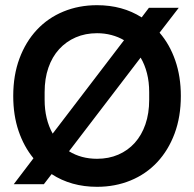

<svg xmlns="http://www.w3.org/2000/svg" viewBox="-20 -710 748 740"><path d="M354 10Q254 10 179 -39L149 0H33L109 -100Q72 -145 51.5 -205.5Q31 -266 31 -340Q31 -420 55 -484.5Q79 -549 122 -595Q165 -641 224.5 -665.5Q284 -690 354 -690Q452 -690 526 -643L554 -680H669L595 -584Q634 -539 655.5 -477Q677 -415 677 -340Q677 -260 653 -195.5Q629 -131 586 -85Q543 -39 483.5 -14.5Q424 10 354 10ZM152 -325Q152 -251 183 -195L458 -555Q436 -568 409.5 -575Q383 -582 354 -582Q309 -582 272 -566Q235 -550 208 -520.5Q181 -491 166.5 -449Q152 -407 152 -355ZM246 -127Q293 -98 354 -98Q399 -98 436 -114Q473 -130 499.5 -159.5Q526 -189 540.5 -231Q555 -273 555 -325V-355Q555 -394 546.5 -427.5Q538 -461 522 -488Z"/></svg>

Font: CyStack Display SemiBold
Style: Regular
Weight: 600
Designer: Weizhong Zhang
Foundry: 本地遙控
Version: Version 1.000;Glyphs 3.1.2 (3151)